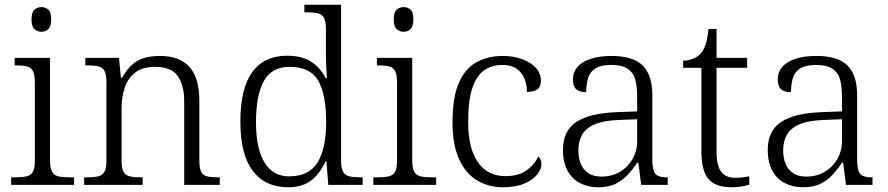

<svg xmlns="http://www.w3.org/2000/svg" viewBox="-20 -780 3748 810"><path d="M27 0V-32H47Q76 -32 93.5 -36.5Q111 -41 119 -55.5Q127 -70 127 -102V-431Q127 -465 119 -480Q111 -495 94.5 -499.5Q78 -504 52 -504H42V-536H191V-105Q191 -72 199 -56.5Q207 -41 224.5 -36.5Q242 -32 271 -32H292V0ZM155 -646Q137 -646 125 -657.5Q113 -669 113 -698Q113 -728 125 -739Q137 -750 155 -750Q172 -750 184 -739Q196 -728 196 -698Q196 -669 184 -657.5Q172 -646 155 -646Z M335 0V-32H349Q379 -32 396 -36.5Q413 -41 421 -56.5Q429 -72 429 -105V-433Q429 -466 421 -480.5Q413 -495 397 -499.5Q381 -504 355 -504H340V-536H482L490 -452H495Q516 -489 539.5 -509Q563 -529 591.5 -536.5Q620 -544 655 -544Q737 -544 779 -498Q821 -452 821 -353V-105Q821 -72 828 -56.5Q835 -41 852 -36.5Q869 -32 897 -32H907V0H757V-354Q757 -420 730 -459Q703 -498 635 -498Q581 -498 550 -473.5Q519 -449 506 -409.5Q493 -370 493 -326V-102Q493 -70 501 -55.5Q509 -41 526 -36.5Q543 -32 572 -32H582V0Z M1195 10Q1099 10 1046.5 -59Q994 -128 994 -267Q994 -406 1044 -475.5Q1094 -545 1192 -545Q1254 -545 1293.5 -519Q1333 -493 1354 -450H1359Q1357 -477 1356 -505.5Q1355 -534 1355 -557V-655Q1355 -689 1347 -704Q1339 -719 1322.5 -723.5Q1306 -728 1280 -728H1264V-760H1419V-103Q1419 -71 1427 -56Q1435 -41 1452.5 -36.5Q1470 -32 1499 -32H1510V0H1365L1357 -100H1354Q1332 -51 1295 -20.5Q1258 10 1195 10ZM1202 -36Q1285 -37 1320.5 -96Q1356 -155 1356 -266Q1356 -380 1323 -439Q1290 -498 1202 -498Q1126 -498 1093 -438Q1060 -378 1060 -265Q1060 -152 1096.5 -93.5Q1133 -35 1202 -36Z M1555 0V-32H1575Q1604 -32 1621.5 -36.5Q1639 -41 1647 -55.5Q1655 -70 1655 -102V-431Q1655 -465 1647 -480Q1639 -495 1622.5 -499.5Q1606 -504 1580 -504H1570V-536H1719V-105Q1719 -72 1727 -56.5Q1735 -41 1752.5 -36.5Q1770 -32 1799 -32H1820V0ZM1683 -646Q1665 -646 1653 -657.5Q1641 -669 1641 -698Q1641 -728 1653 -739Q1665 -750 1683 -750Q1700 -750 1712 -739Q1724 -728 1724 -698Q1724 -669 1712 -657.5Q1700 -646 1683 -646Z M2102 10Q2042 10 1993.5 -18.5Q1945 -47 1917 -108Q1889 -169 1889 -264Q1889 -371 1916.5 -432Q1944 -493 1992 -518.5Q2040 -544 2101 -544Q2145 -544 2181.5 -531Q2218 -518 2240 -494.5Q2262 -471 2262 -439Q2262 -423 2255.5 -412.5Q2249 -402 2236 -397.5Q2223 -393 2203 -392Q2203 -423 2192.5 -448.5Q2182 -474 2159.5 -490Q2137 -506 2099 -506Q2056 -506 2023.5 -484Q1991 -462 1973 -409.5Q1955 -357 1955 -265Q1955 -190 1974 -139Q1993 -88 2028 -62.5Q2063 -37 2113 -37Q2167 -37 2201 -61Q2235 -85 2251 -120Q2258 -114 2261 -106Q2264 -98 2264 -86Q2264 -66 2246 -43.5Q2228 -21 2192 -5.5Q2156 10 2102 10Z M2503 10Q2462 10 2428 -7Q2394 -24 2374.5 -59.5Q2355 -95 2355 -148Q2355 -228 2411.5 -265.5Q2468 -303 2585 -307L2668 -310V-372Q2668 -411 2661 -441Q2654 -471 2630 -488.5Q2606 -506 2558 -506Q2515 -506 2492 -491.5Q2469 -477 2461 -451Q2453 -425 2453 -391Q2425 -391 2411 -403.5Q2397 -416 2397 -446Q2397 -475 2415.5 -497Q2434 -519 2471 -531.5Q2508 -544 2560 -544Q2651 -544 2691.5 -503.5Q2732 -463 2732 -379V-112Q2732 -80 2737 -62.5Q2742 -45 2755 -38.5Q2768 -32 2793 -32H2797V0H2685L2673 -94H2668Q2652 -69 2630.5 -45Q2609 -21 2579 -5.5Q2549 10 2503 10ZM2518 -35Q2562 -35 2596 -55.5Q2630 -76 2649 -110Q2668 -144 2668 -181V-277L2594 -274Q2528 -272 2490 -256Q2452 -240 2436 -212Q2420 -184 2420 -145Q2420 -113 2430.5 -88Q2441 -63 2462.5 -49Q2484 -35 2518 -35Z M3067 10Q2999 10 2969 -24.5Q2939 -59 2939 -143V-494H2862V-524Q2881 -524 2900.5 -531Q2920 -538 2933 -551Q2947 -565 2956 -590Q2965 -615 2969 -658H3003V-536H3132V-494H3003V-137Q3003 -81 3022.5 -55.5Q3042 -30 3080 -30Q3097 -30 3111 -31.5Q3125 -33 3141 -36V-1Q3127 4 3106.5 7Q3086 10 3067 10Z M3367 10Q3326 10 3292 -7Q3258 -24 3238.5 -59.5Q3219 -95 3219 -148Q3219 -228 3275.5 -265.5Q3332 -303 3449 -307L3532 -310V-372Q3532 -411 3525 -441Q3518 -471 3494 -488.5Q3470 -506 3422 -506Q3379 -506 3356 -491.5Q3333 -477 3325 -451Q3317 -425 3317 -391Q3289 -391 3275 -403.5Q3261 -416 3261 -446Q3261 -475 3279.5 -497Q3298 -519 3335 -531.5Q3372 -544 3424 -544Q3515 -544 3555.5 -503.5Q3596 -463 3596 -379V-112Q3596 -80 3601 -62.5Q3606 -45 3619 -38.5Q3632 -32 3657 -32H3661V0H3549L3537 -94H3532Q3516 -69 3494.5 -45Q3473 -21 3443 -5.5Q3413 10 3367 10ZM3382 -35Q3426 -35 3460 -55.5Q3494 -76 3513 -110Q3532 -144 3532 -181V-277L3458 -274Q3392 -272 3354 -256Q3316 -240 3300 -212Q3284 -184 3284 -145Q3284 -113 3294.5 -88Q3305 -63 3326.5 -49Q3348 -35 3382 -35Z"/></svg>

Font: Noto Serif Kannada Light
Style: Regular
Weight: 300
Version: Version 2.003